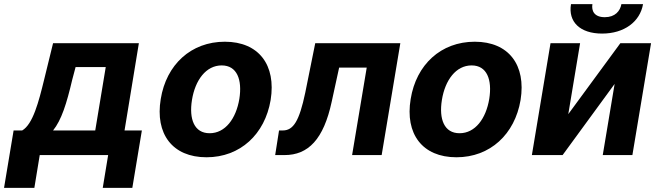

<svg xmlns="http://www.w3.org/2000/svg" viewBox="-73 -756 3209 936"><path d="M-53.3 159.8H94.5L120.7 0H454.2L427.9 159.8H572.1L618.6 -120H534.1L604 -545.5H185.7L142 -367.2C115.8 -259.9 87.4 -150.2 35.2 -120H-6.7ZM185.7 -120C226.6 -170.8 251.8 -250.7 279.1 -367.2L295.5 -429H442.5L391.3 -120Z M933.9 10.7C1098 10.7 1218.4 -101.6 1246.4 -268.5C1273.8 -438.2 1189.3 -552.6 1023.1 -552.6C858 -552.6 737.6 -440.7 710.6 -273.1C682.5 -103.7 767 10.7 933.9 10.7ZM862.9 -269.2C878.6 -365.4 931.1 -437.1 1007.8 -437.1C1082.4 -437.1 1108.7 -367.9 1093.8 -273.8C1077.8 -177.6 1025.2 -106.5 948.9 -106.5C873.9 -106.5 847.7 -175.4 862.9 -269.2Z M1268.5 0H1313.9C1429.7 0 1504.6 -76.7 1544 -259.9L1580.3 -426.5H1714.8L1643.5 0H1787.6L1878.6 -545.5H1463.8L1415.1 -304C1386 -165.8 1357.2 -120 1305.4 -120H1287.3Z M2152.3 10.7C2316.4 10.7 2436.8 -101.6 2464.8 -268.5C2492.2 -438.2 2407.7 -552.6 2241.5 -552.6C2076.3 -552.6 1956 -440.7 1929 -273.1C1900.9 -103.7 1985.4 10.7 2152.3 10.7ZM2081.3 -269.2C2096.9 -365.4 2149.5 -437.1 2226.2 -437.1C2300.8 -437.1 2327.1 -367.9 2312.1 -273.8C2296.2 -177.6 2243.6 -106.5 2167.3 -106.5C2092.3 -106.5 2066.1 -175.4 2081.3 -269.2Z M2697.4 -199.6 2755 -545.5H2610.8L2519.9 0H2669.7L2923.3 -346.9L2865.4 0H3009.9L3100.9 -545.5H2951.3ZM2710.6 -735.8C2696 -649.9 2754.3 -592.3 2862.2 -592.3C2969.5 -592.3 3047.2 -649.9 3061.8 -735.8H2956.3C2950.3 -702.4 2925.8 -672.2 2875.4 -672.2C2823.9 -672.2 2809.7 -703.1 2815 -735.8Z"/></svg>

Font: Magic Ui Pro
Style: Bold Italic
Weight: 700
Italic angle: -9.39999°
Designer: Stefan Endress, Andreas Faust
Version: Version 1.000;FEAKit 1.0